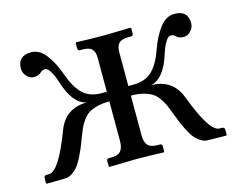

<svg xmlns="http://www.w3.org/2000/svg" viewBox="-70 -541 802 644"><g transform="rotate(-15 331.0 -218.5)"><path d="M368.2 -210.4V-71.8Q368.2 -49.3 377.9 -38.1Q387.7 -26.9 411.1 -26.9H419.4Q427.7 -26.9 427.7 -18.6V0L425.8 2Q368.2 0 329.1 0L236.8 2L234.9 0V-18.6Q234.9 -26.9 242.7 -26.9H250.5Q274.4 -26.9 283.9 -38.1Q293.5 -49.3 293.5 -71.8V-210.4Q269 -210.4 250.7 -205.6Q232.4 -200.7 220.9 -193.6Q209.5 -186.5 199.5 -172.4Q189.5 -158.2 184.3 -146.2Q179.2 -134.3 170.9 -112.8Q164.1 -94.7 160.2 -85Q156.2 -75.2 147 -56.4Q137.7 -37.6 129.6 -27.1Q121.6 -16.6 109.4 -8.1Q97.2 0.5 84.5 1L19.5 2L17.1 0V-18.6Q17.1 -26.9 27.3 -26.9H34.7Q69.3 -26.9 118.2 -156.7Q144.5 -226.6 219.7 -226.6Q171.9 -235.8 147 -318.4Q139.6 -341.3 130.4 -356Q121.1 -370.6 113.8 -370.6Q103 -370.6 96.2 -363.8Q87.9 -354.5 69.8 -354.5Q56.6 -354.5 45.9 -366.5Q35.2 -378.4 35.2 -393.1Q35.2 -437.5 82 -437.5Q111.3 -437.5 133.3 -408.4Q155.3 -379.4 169.9 -337.4Q186 -291 210 -267.3Q233.9 -243.7 276.4 -243.7H293.5V-360.4Q293.5 -382.3 284.2 -392.1Q274.9 -401.9 250.5 -401.9H242.7Q234.9 -401.9 234.9 -410.2V-428.7L236.8 -430.7Q293.5 -428.7 329.1 -428.7L425.8 -430.7L427.7 -428.7V-410.2Q427.7 -401.9 419.4 -401.9H411.1Q387.2 -401.9 377.7 -392.1Q368.2 -382.3 368.2 -360.4V-243.7H385.3Q427.7 -243.7 451.7 -267.3Q475.6 -291 491.7 -337.4Q506.3 -379.4 528.3 -408.4Q550.3 -437.5 579.6 -437.5Q626.5 -437.5 626.5 -393.1Q626.5 -378.4 615.7 -366.5Q605 -354.5 591.8 -354.5Q573.7 -354.5 565.4 -363.8Q558.6 -370.6 547.9 -370.6Q540.5 -370.6 531.2 -356Q522 -341.3 514.6 -318.4Q489.7 -235.8 441.9 -226.6Q517.1 -226.6 543.5 -156.7Q592.3 -26.9 627 -26.9H634.3Q644.5 -26.9 644.5 -18.6V0L642.1 2L577.1 1Q564.5 0.5 552.2 -8.1Q540 -16.6 532 -27.1Q523.9 -37.6 514.6 -56.4Q505.4 -75.2 501.5 -85Q497.6 -94.7 490.7 -112.8Q482.4 -134.3 477.3 -146.2Q472.2 -158.2 462.2 -172.4Q452.1 -186.5 440.7 -193.6Q429.2 -200.7 410.9 -205.6Q392.6 -210.4 368.2 -210.4Z"/></g></svg>

Font: Libertinage
Style: l
Weight: 400
Designer: OSP
Foundry: OSP
Version: Version 1.0; 2008; OFL relea